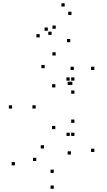

<svg xmlns="http://www.w3.org/2000/svg" viewBox="-20 -954 660 1179"><path d="M250.2 -42.2V-62.2H230.2V-42.2ZM408.4 -119.2V-139.2H388.4V-119.2ZM437.1 -119.2V-139.2H417.1V-119.2ZM437.1 -199.8V-219.8H417.1V-199.8ZM319.7 -160.9V-180.9H299.7V-160.9ZM199.2 -287.4V-307.4H179.2V-287.4ZM320 -417.1V-437.1H300V-417.1ZM437.1 -378.5V-398.5H417.1V-378.5ZM437.1 -458.8V-478.8H417.1V-458.8ZM407.9 -458.8V-478.8H387.9V-458.8ZM254.2 -535.3V-555.3H234.2V-535.3ZM54.2 -287.4V-307.4H34.2V-287.4ZM559.2 -524.2V-544.2H539.2V-524.2ZM433.3 -524.2V-544.2H413.3V-524.2ZM424.2 -432.1V-452.1H404.2V-432.1ZM415.5 -432.1V-452.1H395.5V-432.1ZM415.5 -4.9V-24.9H395.5V-4.9ZM310.3 107.7V87.7H290.3V107.7ZM202.6 34.8V14.8H182.6V34.8ZM71.7 61.4V41.4H51.7V61.4ZM310.3 205.3V185.3H290.3V205.3ZM559.2 -20.9V-40.9H539.2V-20.9ZM273.6 -765.1V-785.1H253.6V-765.1ZM296.6 -739.6V-759.6H276.6V-739.6ZM418.9 -862.2V-882.2H398.9V-862.2ZM377.2 -913.9V-933.9H357.2V-913.9ZM223.7 -724.4V-744.4H203.7V-724.4ZM321.8 -613.1V-633.1H301.8V-613.1ZM411.4 -694.8V-714.8H391.4V-694.8ZM322.3 -777.2V-797.2H302.3V-777.2Z"/></svg>

Font: Monaspace Neon Dots Var
Style: Regular
Weight: 400
Designer: Riley Cran and the Lettermatic Team
Version: Version 1.100 (Monaspace Neon Dots)